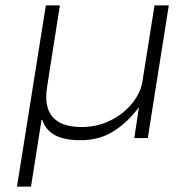

<svg xmlns="http://www.w3.org/2000/svg" viewBox="-20 -512 719 712"><path d="M43 180 150 -492H202L155 -192Q147 -146 157 -112Q167 -78 198 -59.5Q229 -41 284 -41Q341 -41 390 -65.5Q439 -90 471 -130Q503 -170 509 -215L553 -492H606L528 0H478L495 -113H494Q454 -59 401.5 -25.5Q349 8 279 8Q217 8 182.5 -11.5Q148 -31 137 -68L134 -67L95 180Z"/></svg>

Font: Nunito Sans 7pt SemiExpanded ExtraLight
Style: Italic
Weight: 250
Width: 6
Italic angle: -9°
Designer: Vernon Adams
Foundry: Vernon Adams
Version: Version 3.101;gftools[0.9.27]